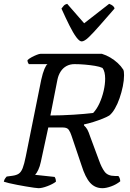

<svg xmlns="http://www.w3.org/2000/svg" viewBox="-31 -986 683 1006"><path d="M171 0Q165 0 147 -2.5Q129 -5 105.5 -9Q82 -13 58.5 -17.5Q35 -22 16 -26.5Q-3 -31 -11 -34Q-9 -45 -3 -52.5Q3 -60 4 -61L34 -65Q56 -68 68 -76.5Q80 -85 88 -105.5Q96 -126 104 -166L185 -568Q193 -604 202 -625Q211 -646 218 -650H120Q117 -654 115 -659Q113 -664 113 -671Q120 -678 133.5 -685.5Q147 -693 161 -698.5Q175 -704 181 -704H503Q526 -697 547 -684.5Q568 -672 585.5 -656Q603 -640 615 -621Q617 -617 618 -610Q619 -603 619 -592Q619 -565 612.5 -533.5Q606 -502 595.5 -471.5Q585 -441 571 -417Q557 -393 542 -381Q529 -373 506.5 -364Q484 -355 458.5 -347Q433 -339 409 -334V-329Q420 -319 426.5 -307.5Q433 -296 442 -269L488 -145Q501 -108 517.5 -86Q534 -64 571 -64H589Q594 -59 596.5 -51Q599 -43 599 -36Q578 -19 551.5 -9.5Q525 0 506 0Q467 0 441.5 -28Q416 -56 396 -120L344 -274Q338 -293 329.5 -305.5Q321 -318 299 -318H222L183 -138Q178 -114 169.5 -96Q161 -78 153 -70L255 -59Q257 -57 259.5 -50.5Q262 -44 262 -34Q245 -21 217 -10.5Q189 0 171 0ZM233 -381Q292 -381 354 -385Q416 -389 457 -394Q476 -414 490 -444.5Q504 -475 512 -509.5Q520 -544 520 -574Q520 -592 516.5 -606.5Q513 -621 506 -630Q491 -637 466.5 -641Q442 -645 414 -647.5Q386 -650 359 -650Q336 -650 317.5 -640Q299 -630 287 -611.5Q275 -593 270 -569ZM397 -769Q385 -769 368.5 -791.5Q352 -814 332.5 -853Q313 -892 291 -941Q297 -949 303 -956Q309 -963 321 -966L410 -864L541 -966Q554 -961 561 -955Q568 -949 569 -941Q526 -892 492 -853Q458 -814 434.5 -791.5Q411 -769 397 -769Z"/></svg>

Font: Texturina 12pt Medium
Style: Italic
Weight: 500
Italic angle: -11°
Designer: Guillermo Torres Carreño
Foundry: Omnibus-Type
Version: Version 1.002